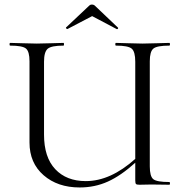

<svg xmlns="http://www.w3.org/2000/svg" viewBox="-20 -814 803 846"><path d="M277 -686Q276 -686 274 -687Q272 -688 271 -690Q270 -692 271 -693L374 -790Q378 -794 385 -794Q392 -794 397 -790L499 -693Q501 -692 500.5 -689.5Q500 -687 497.5 -686Q495 -685 494 -686L386 -743ZM726 -12Q729 -12 729 -6Q729 0 726 0Q713 0 687.5 -0.5Q662 -1 647 -1Q636 -1 620 -0.5Q604 0 595 0Q583 0 579.5 -3Q576 -6 576 -19V-97Q513 -40 455.5 -14Q398 12 331 12Q234 12 172 -42Q110 -96 110 -186V-544Q110 -587 94.5 -600Q79 -613 25 -613Q22 -613 22 -619Q22 -625 25 -625Q39 -625 78.5 -623.5Q118 -622 142 -622Q167 -622 206.5 -623.5Q246 -625 260 -625Q262 -625 262 -619Q262 -613 260 -613Q206 -613 190 -599Q174 -585 174 -542V-221Q174 -121 223.5 -68.5Q273 -16 358 -16Q467 -16 576 -114V-542Q576 -586 560.5 -599.5Q545 -613 491 -613Q488 -613 488 -619Q488 -625 491 -625Q505 -625 544.5 -623.5Q584 -622 608 -622Q632 -622 672 -623.5Q712 -625 726 -625Q729 -625 729 -619Q729 -613 726 -613Q672 -613 656 -600Q640 -587 640 -544V-81Q640 -37 655.5 -24.5Q671 -12 726 -12Z"/></svg>

Font: Cormorant
Style: Regular
Weight: 400
Designer: Christian Thalmann (Catharsis Fonts)
Version: Version 1.000;PS 001.000;hotconv 1.0.70;makeotf.lib2.5.58329